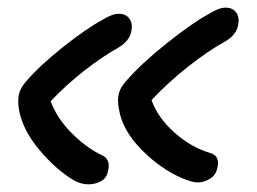

<svg xmlns="http://www.w3.org/2000/svg" viewBox="-20 -457 673 503"><path d="M497.1 21Q484.4 21 457 9.8Q399.4 -15.1 350.1 -65.7Q300.8 -116.2 292 -168.9Q287.1 -192.9 290.8 -209.7Q294.4 -226.6 309.1 -243.2Q348.6 -289.1 415.8 -342.8Q482.9 -396.5 527.8 -420.9Q553.7 -437 570.8 -437Q589.8 -437 598.9 -424.1Q607.9 -411.1 604 -392.1Q599.6 -364.7 567.9 -347.2Q524.4 -323.2 472.2 -282Q419.9 -240.7 377 -194.8Q393.1 -149.4 435.8 -110.8Q478.5 -72.3 527.8 -57.1Q557.1 -49.8 549.8 -19Q546.4 1 530.5 11Q514.6 21 497.1 21ZM210.9 25.9Q192.4 25.9 172.9 15.1Q126 -13.2 82.8 -64.7Q39.6 -116.2 29.8 -168.9Q25.9 -192.4 29.5 -209.5Q33.2 -226.6 47.9 -243.2Q83.5 -284.7 144.5 -333.3Q205.6 -381.8 248 -404.8Q273.9 -420.9 291 -420.9Q310.1 -420.9 319.1 -408Q328.1 -395 324.2 -376Q319.8 -349.1 288.1 -331.1Q247.1 -308.1 199.5 -270.8Q151.9 -233.4 112.8 -191.9Q128.4 -148.4 166.5 -109.6Q204.6 -70.8 246.1 -50.8Q270.5 -40.5 263.2 -9.8Q259.8 9.3 244.9 17.6Q230 25.9 210.9 25.9Z"/></svg>

Font: Shantell Sans Bouncy
Style: Italic
Weight: 400
Italic angle: -11.31°
Designer: Stephen Nixon, Anya Danilova, Shantell Martin
Foundry: Arrow Type
Version: Version 1.006;[9816181b4]